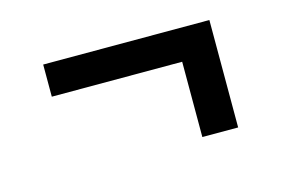

<svg xmlns="http://www.w3.org/2000/svg" viewBox="-46 -460 593 404"><g transform="rotate(-15 250.0 -258.0)"><path d="M431 -141H353V-305H69V-375H431Z"/></g></svg>

Font: Iosevka Slab
Style: Regular
Weight: 400
Monospace: yes
Designer: Belleve Invis
Foundry: Belleve Invis
Version: Version 11.2.4; ttfautohint (v1.8.3)